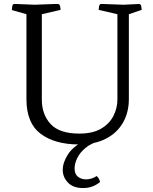

<svg xmlns="http://www.w3.org/2000/svg" viewBox="-20 -720 773 973"><path d="M380 12Q258 12 186 -42Q114 -96 114 -218V-648L40 -669Q40 -674 42 -687.5Q44 -701 55 -700L156 -696Q226 -699 248.5 -699.5Q271 -700 271 -700Q283 -700 285 -687.5Q287 -675 287 -670L192 -648V-215Q192 -140 236.5 -91.5Q281 -43 382 -43Q449 -43 491.5 -67.5Q534 -92 554.5 -132Q575 -172 575 -216V-648L480 -670Q480 -675 482 -688Q484 -701 496 -700L605 -696Q641 -698 657.5 -698.5Q674 -699 678.5 -699.5Q683 -700 683 -700Q694 -700 696 -687.5Q698 -675 698 -670L633 -648V-218Q633 -150 603 -98Q573 -46 516.5 -17Q460 12 380 12ZM401 233Q351 233 324.5 205.5Q298 178 298 141Q298 103 325 61.5Q352 20 410 -7H489Q443 5 414 29Q385 53 371.5 81Q358 109 358 134Q358 163 375.5 176Q393 189 415 189Q445 189 470 172Q483 184 487 202Q474 214 452 223.5Q430 233 401 233Z"/></svg>

Font: Mate
Style: Regular
Weight: 400
Designer: Eduardo Rodriguez Tunni
Foundry: Eduardo Rodriguez Tunni
Version: Version 1.003; ttfautohint (v1.8.4.7-5d5b);gftools[0.9.24]